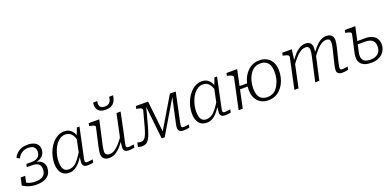

<svg xmlns="http://www.w3.org/2000/svg" viewBox="1 -1703 5375 2636"><g transform="rotate(-20 2688.0 -385.0)"><path d="M279 -503Q243 -503 214.5 -491Q186 -479 164 -457Q142 -435 124 -404L85 -430Q103 -466 131 -492Q159 -518 197.5 -532.5Q236 -547 285 -547Q339 -547 376 -531.5Q413 -516 432 -488Q451 -460 451 -421Q451 -393 440.5 -367Q430 -341 406 -320Q382 -299 344 -287Q306 -275 251 -275L291 -297L287 -267L259 -289Q313 -289 353 -275.5Q393 -262 415 -232.5Q437 -203 437 -158Q437 -119 423.5 -87.5Q410 -56 383 -34Q356 -12 316 0Q276 12 222 12Q175 12 136.5 2.5Q98 -7 69.5 -21Q41 -35 23 -48L48 -156H113L87 -37Q79 -38 70.5 -45Q62 -52 58.5 -64.5Q55 -77 61 -94Q73 -77 96 -63Q119 -49 151 -41Q183 -33 223 -33Q273 -33 306.5 -47.5Q340 -62 357 -90.5Q374 -119 374 -158Q374 -215 341.5 -237.5Q309 -260 251 -260H174L184 -304H262Q305 -304 333.5 -318Q362 -332 375.5 -356.5Q389 -381 389 -413Q389 -452 364 -477.5Q339 -503 279 -503Z M987 -376 963 -342Q953 -392 935.5 -427.5Q918 -463 890 -482Q862 -501 822 -501Q783 -501 749.5 -481Q716 -461 690 -427.5Q664 -394 646.5 -352Q629 -310 619.5 -264.5Q610 -219 610 -177Q610 -131 620.5 -99Q631 -67 652.5 -50.5Q674 -34 708 -34Q752 -34 788 -57.5Q824 -81 858 -125.5Q892 -170 929 -232L939 -201Q907 -138 870 -90Q833 -42 791.5 -15Q750 12 700 12Q648 12 614 -11Q580 -34 563 -76.5Q546 -119 546 -178Q546 -228 558.5 -280Q571 -332 595 -379.5Q619 -427 653 -464.5Q687 -502 730 -524.5Q773 -547 823 -547Q871 -547 904 -525Q937 -503 957.5 -464.5Q978 -426 987 -376ZM1045 -537 973 -197Q965 -160 959.5 -134Q954 -108 951 -92Q948 -76 948 -68Q948 -54 955.5 -48Q963 -42 978 -42Q1002 -42 1024 -46.5Q1046 -51 1061 -51L1053 -8Q1042 -5 1028 -2.5Q1014 0 999 1.5Q984 3 969 3Q948 3 931.5 -3.5Q915 -10 906 -23.5Q897 -37 897 -58Q897 -72 900.5 -103Q904 -134 909 -169L906 -171L954 -403L959 -412L1007 -537Z M1256 -187Q1250 -157 1246.5 -136Q1243 -115 1243 -98Q1243 -80 1249.5 -67Q1256 -54 1270.5 -47Q1285 -40 1307 -40Q1346 -40 1381.5 -62.5Q1417 -85 1454 -127Q1491 -169 1532 -228L1544 -200Q1504 -139 1464 -91.5Q1424 -44 1380 -17.5Q1336 9 1285 9Q1233 9 1207 -17Q1181 -43 1181 -85Q1181 -106 1185.5 -131.5Q1190 -157 1196 -188L1255 -452Q1258 -464 1250 -471.5Q1242 -479 1225 -485Q1208 -491 1182 -495L1172 -497L1180 -537H1334ZM1575 -197Q1566 -160 1560.5 -134Q1555 -108 1552.5 -92Q1550 -76 1550 -68Q1550 -54 1557.5 -48Q1565 -42 1579 -42Q1604 -42 1625.5 -46.5Q1647 -51 1662 -51L1654 -8Q1643 -5 1629 -2.5Q1615 0 1600 1.5Q1585 3 1569 3Q1537 3 1517 -11.5Q1497 -26 1497 -58Q1497 -67 1498.5 -82.5Q1500 -98 1503 -120Q1506 -142 1510 -169L1508 -170L1586 -537H1646ZM1463 -630Q1510 -630 1544 -646Q1578 -662 1598 -695.5Q1618 -729 1626 -782H1568Q1564 -741 1550 -717.5Q1536 -694 1515 -684.5Q1494 -675 1468 -675Q1438 -675 1418.5 -686Q1399 -697 1392 -720.5Q1385 -744 1393 -782H1334Q1333 -773 1331.5 -764.5Q1330 -756 1330 -747Q1330 -710 1346 -683.5Q1362 -657 1391.5 -643.5Q1421 -630 1463 -630Z M2047 -537H1992L2050 2H2094L2414 -537H2366L2076 -50H2100ZM1888 -240Q1870 -172 1853.5 -130Q1837 -88 1817 -69Q1797 -50 1766 -50Q1748 -50 1735 -54Q1722 -58 1717 -61L1703 0Q1712 4 1728 8Q1744 12 1763 12Q1796 12 1820 -0.5Q1844 -13 1862.5 -42Q1881 -71 1898 -118Q1915 -165 1933 -233L2015 -537H1869L1860 -497L1873 -495Q1896 -492 1913.5 -486Q1931 -480 1939 -470.5Q1947 -461 1944 -449ZM2356 -67Q2356 -75 2358 -89Q2360 -103 2364.5 -125.5Q2369 -148 2376 -181L2451 -537H2393L2316 -181Q2311 -157 2306.5 -138.5Q2302 -120 2299.5 -106Q2297 -92 2296 -80.5Q2295 -69 2295 -60Q2295 -29 2315 -13Q2335 3 2370 3Q2385 3 2400.5 2Q2416 1 2431 -2Q2446 -5 2458 -8L2466 -51Q2455 -49 2441.5 -47Q2428 -45 2413.5 -43.5Q2399 -42 2386 -42Q2370 -42 2363 -48.5Q2356 -55 2356 -67Z M2997 -376 2973 -342Q2963 -392 2945.5 -427.5Q2928 -463 2900 -482Q2872 -501 2832 -501Q2793 -501 2759.5 -481Q2726 -461 2700 -427.5Q2674 -394 2656.5 -352Q2639 -310 2629.5 -264.5Q2620 -219 2620 -177Q2620 -131 2630.5 -99Q2641 -67 2662.5 -50.5Q2684 -34 2718 -34Q2762 -34 2798 -57.5Q2834 -81 2868 -125.5Q2902 -170 2939 -232L2949 -201Q2917 -138 2880 -90Q2843 -42 2801.5 -15Q2760 12 2710 12Q2658 12 2624 -11Q2590 -34 2573 -76.5Q2556 -119 2556 -178Q2556 -228 2568.5 -280Q2581 -332 2605 -379.5Q2629 -427 2663 -464.5Q2697 -502 2740 -524.5Q2783 -547 2833 -547Q2881 -547 2914 -525Q2947 -503 2967.5 -464.5Q2988 -426 2997 -376ZM3055 -537 2983 -197Q2975 -160 2969.5 -134Q2964 -108 2961 -92Q2958 -76 2958 -68Q2958 -54 2965.5 -48Q2973 -42 2988 -42Q3012 -42 3034 -46.5Q3056 -51 3071 -51L3063 -8Q3052 -5 3038 -2.5Q3024 0 3009 1.5Q2994 3 2979 3Q2958 3 2941.5 -3.5Q2925 -10 2916 -23.5Q2907 -37 2907 -58Q2907 -72 2910.5 -103Q2914 -134 2919 -169L2916 -171L2964 -403L2969 -412L3017 -537Z M3262 -263H3439L3449 -307H3272ZM3175 0H3235L3349 -537H3193L3184 -497L3195 -495Q3221 -490 3238.5 -483Q3256 -476 3264.5 -467Q3273 -458 3270 -446ZM3674 -547Q3620 -547 3576.5 -528Q3533 -509 3500 -476Q3467 -443 3444.5 -400.5Q3422 -358 3411 -310Q3400 -262 3400 -213Q3400 -147 3425 -96Q3450 -45 3497 -16.5Q3544 12 3609 12Q3664 12 3707.5 -7Q3751 -26 3783.5 -59Q3816 -92 3838.5 -134.5Q3861 -177 3872 -225Q3883 -273 3883 -322Q3883 -389 3858.5 -439.5Q3834 -490 3787 -518.5Q3740 -547 3674 -547ZM3819 -326Q3819 -300 3816 -272.5Q3813 -245 3806 -218Q3799 -191 3787 -166Q3775 -138 3759 -114Q3743 -90 3722 -72Q3701 -54 3673.5 -44Q3646 -34 3612 -34Q3562 -34 3529 -54.5Q3496 -75 3480.5 -114.5Q3465 -154 3465 -210Q3465 -235 3468 -262.5Q3471 -290 3478 -317Q3485 -344 3496 -369Q3509 -397 3525 -421Q3541 -445 3562 -463Q3583 -481 3610 -491.5Q3637 -502 3671 -502Q3722 -502 3755 -481Q3788 -460 3803.5 -421Q3819 -382 3819 -326Z M3990 0H4050L4128 -367L4126 -376L4147 -537H4008L3999 -497L4009 -495Q4034 -490 4052 -483.5Q4070 -477 4079 -468Q4088 -459 4085 -446ZM4696 -182 4737 -349Q4744 -380 4748.5 -406Q4753 -432 4753 -454Q4753 -482 4742 -502.5Q4731 -523 4709 -535Q4687 -547 4653 -547Q4604 -547 4561.5 -520.5Q4519 -494 4479.5 -447.5Q4440 -401 4399 -340L4411 -312Q4452 -370 4488.5 -411.5Q4525 -453 4561 -475Q4597 -497 4634 -497Q4665 -497 4678 -482Q4691 -467 4691 -442Q4691 -422 4687.5 -401.5Q4684 -381 4677 -351L4639 -199Q4631 -162 4625 -136.5Q4619 -111 4616 -92.5Q4613 -74 4613 -59Q4613 -38 4622.5 -24Q4632 -10 4649.5 -3.5Q4667 3 4689 3Q4706 3 4721.5 1.5Q4737 0 4751.5 -2.5Q4766 -5 4778 -8L4786 -51Q4776 -51 4763 -48.5Q4750 -46 4735.5 -44Q4721 -42 4705 -42Q4690 -42 4682.5 -48.5Q4675 -55 4675 -69Q4675 -78 4677 -93Q4679 -108 4684 -130Q4689 -152 4696 -182ZM4294 0H4354L4431 -347Q4432 -354 4434 -369Q4436 -384 4437 -401Q4438 -418 4439 -433.5Q4440 -449 4440 -459Q4440 -485 4430 -504.5Q4420 -524 4399.5 -535.5Q4379 -547 4347 -547Q4299 -547 4256 -520.5Q4213 -494 4174 -447.5Q4135 -401 4095 -340L4107 -312Q4148 -370 4184.5 -411.5Q4221 -453 4257 -475Q4293 -497 4330 -497Q4360 -497 4372.5 -482.5Q4385 -468 4385 -443Q4385 -424 4382 -403Q4379 -382 4373 -352Z M5113 12Q5058 12 5020 -2Q4982 -16 4960.5 -42.5Q4939 -69 4933.5 -106Q4928 -143 4938 -189L4996 -450Q4998 -462 4992.5 -469.5Q4987 -477 4971.5 -483Q4956 -489 4927 -495L4913 -497L4921 -537H5075L4998 -187Q4987 -138 4995 -103.5Q5003 -69 5032.5 -51Q5062 -33 5114 -33Q5164 -33 5198 -50Q5232 -67 5250 -98Q5268 -129 5268 -172Q5268 -212 5252 -238.5Q5236 -265 5204.5 -278Q5173 -291 5127 -291H4991L5001 -335H5143Q5208 -335 5249.5 -314.5Q5291 -294 5311 -258.5Q5331 -223 5331 -178Q5331 -141 5317 -107Q5303 -73 5275.5 -46.5Q5248 -20 5207 -4Q5166 12 5113 12Z"/></g></svg>

Font: Roboto Serif ExtraLight
Style: Italic
Weight: 250
Italic angle: -10°
Designer: Greg Gazdowicz
Foundry: Commercial Type
Version: Version 1.008